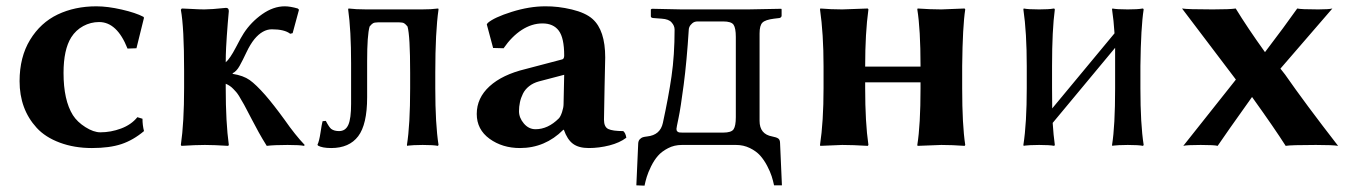

<svg xmlns="http://www.w3.org/2000/svg" viewBox="-20 -459 4277 608"><path d="M293.9 -389.2C331.7 -389.2 361.7 -361.2 383.8 -305.2L412.1 -306.2L436 -402.8L434.1 -405.8C418.1 -414.2 395.3 -421.9 365.7 -428.7C336.1 -435.5 309.2 -439 285.2 -439C239.6 -439 198.7 -430.3 162.6 -413.1C126.5 -395.8 97.3 -369.1 75.2 -332.8C53.1 -296.5 42 -252.9 42 -202.1C42 -142.9 60.1 -93.6 96.2 -54.2C114.4 -34.3 138.8 -18.7 169.4 -7.3C200 4.1 233.9 9.8 271 9.8C308.4 9.8 339.6 5.6 364.5 -2.7C389.4 -11 413.2 -24.7 436 -43.9C432.8 -56.3 431.2 -69.3 431.2 -83L415 -87.9C402 -71.9 384.8 -60 363.3 -52C341.8 -44 320 -40 297.9 -40C283.5 -40 267.7 -45.5 250.5 -56.4C233.2 -67.3 220.1 -79.9 210.9 -94.2C191.1 -125.8 181.2 -170.4 181.2 -228C181.2 -277.2 189.3 -314.8 205.6 -340.8C215.3 -356.1 228 -368 243.7 -376.5C259.3 -384.9 276 -389.2 293.9 -389.2Z M563 -234.9V-180.2C563 -107.6 559.6 -47.5 552.7 0L554.7 2.9C584.6 1 609.4 0 628.9 0C648.4 0 673 1 702.6 2.9L704.6 0C698.1 -47.5 694.8 -107.6 694.8 -180.2V-193.8C699.4 -191.9 703.6 -189.6 707.5 -187C711.4 -184.4 715.3 -181.2 719 -177.2C722.7 -173.3 725.7 -170.1 728 -167.5C730.3 -164.9 733.2 -160.8 736.8 -155.3L744.1 -142.6C745.8 -140.3 748.6 -135.4 752.7 -127.9C756.8 -120.4 759.4 -115.4 760.7 -112.8L777.3 -81.1L799.3 -40C806.5 -27 814.9 -12.7 824.7 2.9C840 1 862 0 890.6 0C916.7 0 934.1 1 942.9 2.9L944.8 0C925 -20.8 903.6 -47.5 880.9 -80.1C857.7 -112 837.4 -138 819.8 -158.2C800.3 -180.3 783.9 -196.1 770.5 -205.6C757.2 -215 739.3 -221.5 716.8 -225.1V-227.1C724.9 -231 732.3 -238.8 738.8 -250.5C745.3 -262.2 752.5 -276.5 760.5 -293.5C768.5 -310.4 776.9 -324.2 785.6 -335C802.9 -355.8 821.3 -366.2 840.8 -366.2C867.5 -366.2 886.9 -361.5 898.9 -352.1L906.7 -354L926.8 -428.2L922.9 -432.1C906.9 -436.7 893.2 -439 881.8 -439C857.7 -439 833.9 -430.7 810.3 -414.1C786.7 -397.5 767.3 -377.4 752 -354C747.1 -346.8 738.6 -331.6 726.6 -308.3C714.5 -285.1 703.9 -269.5 694.8 -261.7C694.8 -277 695.2 -292.4 696 -307.9C696.9 -323.3 697.6 -335.6 698.2 -344.7C698.9 -353.8 699.9 -367.2 701.2 -384.8L704.6 -423.8C704.6 -430.7 701.7 -434.1 695.8 -434.1C664.2 -430.8 641.3 -429.2 627 -429.2C616.9 -429.2 603.4 -429.7 586.4 -430.7C569.5 -431.6 559.2 -432.1 555.7 -432.1L552.7 -428.2C559.6 -390.8 563 -326.3 563 -234.9Z M1142.6 -150.9V-266.1C1142.6 -320.5 1145.2 -356.8 1150.4 -375C1154.3 -379.9 1157.9 -383.3 1161.1 -385.3C1164.4 -387.2 1169.6 -388.2 1176.8 -388.2H1244.6C1251.5 -388.2 1256.5 -387.2 1259.8 -385.3C1263 -383.3 1266.6 -379.9 1270.5 -375C1276 -355.5 1278.8 -306.8 1278.8 -229V-179.2C1278.8 -102.1 1275.4 -42.3 1268.6 0L1269.5 2.9L1273.9 2C1276.9 1.6 1282.4 1.2 1290.5 0.7C1298.7 0.2 1307.9 0 1318.4 0C1341.1 0 1357.3 1 1366.7 2.9L1368.7 0C1361.8 -44.3 1358.4 -104 1358.4 -179.2V-229C1358.4 -314.9 1361.8 -381.7 1368.7 -429.2L1367.7 -432.1L1362.3 -431.6C1358.7 -431 1352.5 -430.4 1343.8 -429.9C1335 -429.4 1325.5 -429.2 1315.4 -429.2H1140.6C1117.8 -429.2 1098.8 -430.2 1083.5 -432.1L1082.5 -429.2C1088.7 -384.9 1091.8 -328.1 1091.8 -258.8V-129.9C1091.8 -99 1088.9 -76.9 1083 -63.7C1077.1 -50.5 1067.4 -43.9 1053.7 -43.9C1043.3 -43.9 1035 -46.2 1028.8 -50.8C1024.6 -54 1018.9 -62.5 1011.7 -76.2L1001.5 -75.2C999.8 -69.3 997.6 -57.2 994.9 -38.8C992.1 -20.4 988.9 -7.8 985.4 -1L986.8 2C995.9 7.2 1009.9 9.8 1028.8 9.8C1066.9 9.8 1095.4 -2.7 1114.3 -27.6C1133.1 -52.5 1142.6 -93.6 1142.6 -150.9Z M1766.6 -222.2 1764.6 -128.9C1764.6 -122.1 1763 -113.8 1759.8 -104C1756.5 -94.2 1753.1 -87.6 1749.5 -84C1726.7 -61.2 1702.1 -49.8 1675.8 -49.8C1661.5 -49.8 1649.2 -55.8 1638.9 -67.9C1628.7 -79.9 1623.5 -92.9 1623.5 -106.9C1623.5 -116.7 1624.5 -126.1 1626.5 -135.3C1628.4 -144.4 1631.6 -153.4 1636 -162.4C1640.4 -171.3 1646.9 -179.2 1655.5 -186C1664.1 -192.9 1674.5 -197.9 1686.5 -201.2ZM1892.6 -80.1C1892.6 -91.1 1893.2 -126.1 1894.5 -185.1C1895.8 -244 1896.5 -274.6 1896.5 -276.9C1896.5 -334.5 1883.1 -375.2 1856.4 -398.9C1841.8 -411.9 1819.9 -422 1790.8 -429C1761.6 -436 1733.6 -439.3 1706.5 -439C1673 -439 1637.6 -433.1 1600.3 -421.4C1563.1 -409.7 1537.8 -397.9 1524.4 -386.2L1521.5 -381.8L1541.5 -307.1L1574.7 -306.2C1592 -331.2 1611.2 -350.6 1632.3 -364.3C1653.5 -377.9 1675.3 -384.8 1697.8 -384.8C1720.9 -384.8 1738.1 -377.1 1749.5 -361.8C1760.9 -346.5 1766.6 -320.3 1766.6 -283.2C1766.6 -276.4 1764.6 -272.3 1760.7 -271L1643.6 -240.2C1595.1 -228.5 1557.3 -210.4 1530.3 -185.8C1503.3 -161.2 1489.7 -132 1489.7 -98.1C1489.7 -65.3 1503.3 -39.1 1530.3 -19.5C1557.3 0 1589.4 9.8 1626.5 9.8C1679.5 9.8 1725.3 -9.4 1763.7 -47.9H1765.6C1772.8 -27.3 1782.4 -12.6 1794.4 -3.7C1806.5 5.3 1823.2 9.8 1844.7 9.8C1866.2 9.8 1887.9 7 1909.7 1.5C1931.5 -4.1 1949.4 -12.2 1963.4 -22.9C1961.8 -33 1958.5 -40 1953.6 -43.9C1931.2 -43.9 1915.4 -46.1 1906.2 -50.5C1897.1 -54.9 1892.6 -64.8 1892.6 -80.1Z M2122.1 -50.8C2122.1 -53.1 2124.3 -64.5 2128.7 -85.2C2133.1 -105.9 2138.5 -141 2145 -190.4C2151.5 -239.9 2156.9 -298.2 2161.1 -365.2C2161.1 -367.5 2161.8 -370.4 2163.1 -373.8C2164.4 -377.2 2167.3 -380.9 2171.9 -385C2176.4 -389.1 2182.1 -391.1 2189 -391.1H2270C2287.3 -391.1 2298.3 -387.6 2303 -380.6C2307.7 -373.6 2310.1 -360.7 2310.1 -341.8V-87.9C2310.1 -69.3 2307.7 -56.6 2303 -49.6C2298.3 -42.6 2287.3 -39.1 2270 -39.1H2141.1C2136.9 -39.1 2133.6 -39.2 2131.3 -39.6C2129.1 -39.9 2127 -40.9 2125 -42.7C2123 -44.5 2122.1 -47.2 2122.1 -50.8ZM2139.2 0H2311C2326.7 0 2341.1 3.3 2354.5 9.8C2367.8 16.3 2378.7 24.2 2387 33.4C2395.3 42.7 2402.7 53.5 2409.2 65.9C2415.7 78.3 2420.5 89.4 2423.6 99.1C2426.7 108.9 2429.2 118.5 2431.2 127.9H2456.1L2450.2 -5.9C2450.2 -12.7 2448.3 -17.5 2444.6 -20.3C2440.8 -23 2434.4 -25.2 2425.3 -26.9C2398.6 -31.7 2385.3 -48.2 2385.3 -76.2V-353C2385.3 -370 2388.3 -381.4 2394.5 -387.5C2400.7 -393.5 2412.9 -397.6 2431.2 -399.9L2448.2 -401.9C2449.9 -402.2 2451.4 -403 2452.9 -404.3C2454.3 -405.6 2455.1 -407.2 2455.1 -409.2V-429.2L2454.1 -431.2L2348.1 -429.2H2139.2C2127.8 -429.2 2096.2 -429.9 2044.4 -431.2L2041 -429.2V-407.2C2041 -404.3 2043.5 -402.5 2048.3 -401.9L2075.2 -399.9C2090.5 -398.9 2101.1 -394.9 2106.9 -387.7C2113.1 -380.9 2116.2 -373.4 2116.2 -365.2C2116.2 -311.5 2113 -262 2106.4 -216.8C2100.3 -174.2 2091.1 -125.2 2079.1 -69.8C2073.6 -44.1 2057 -29.8 2029.3 -26.9C2023.4 -26.2 2018.9 -25.4 2015.6 -24.4C2012.4 -23.4 2009.2 -21.3 2006.1 -18.1C2003 -14.8 2001.3 -10.4 2001 -4.9L1995.1 127.9L2021 128.9C2022.9 119.5 2025.3 110.2 2028.1 101.1C2030.8 92 2035.4 80.9 2041.7 67.9C2048.1 54.9 2055.3 43.7 2063.5 34.4C2071.6 25.1 2082.3 17.1 2095.5 10.3C2108.6 3.4 2123.2 0 2139.2 0Z M3026.9 -250C3027.8 -334.3 3031.1 -394 3036.6 -429.2L3034.7 -432.1L2960.9 -429.2C2937.5 -429.2 2912.4 -430.2 2885.7 -432.1L2884.8 -429.2C2891.6 -387.2 2895 -327.5 2895 -250V-248H2719.7V-249C2719.7 -319 2723.1 -379.1 2730 -429.2L2728 -432.1L2647 -429.2C2623.5 -429.2 2600.4 -430.2 2577.6 -432.1L2576.7 -429.2C2584.1 -378.1 2587.9 -318 2587.9 -249V-180.2C2587.9 -108.6 2584.1 -48.5 2576.7 0L2577.6 2.9L2647 0C2669.8 0 2696.8 1 2728 2.9L2730 0C2723.1 -47.2 2719.7 -107.3 2719.7 -180.2V-198.2H2895V-179.2C2895 -102.1 2891.6 -42.3 2884.8 0L2885.7 2.9L2960.9 0C2983.7 0 3008.3 1 3034.7 2.9L3036.6 0C3030.1 -42.3 3026.9 -102.1 3026.9 -179.2Z M3311.5 -250C3311.5 -326.5 3314.5 -386.2 3320.3 -429.2L3318.4 -432.1L3314 -431.6C3311 -431 3305.6 -430.4 3297.6 -429.9C3289.6 -429.4 3280.6 -429.2 3270.5 -429.2C3247.1 -429.2 3230.8 -430.2 3221.7 -432.1L3220.7 -429.2C3227.9 -380.4 3231.4 -320.3 3231.4 -249V-180.2C3231.4 -106.3 3227.9 -46.2 3220.7 0L3221.7 2.9L3226.1 2C3229 1.6 3234.5 1.2 3242.7 0.7C3250.8 0.2 3260.1 0 3270.5 0C3293.3 0 3309.2 1 3318.4 2.9L3320.3 0C3317.4 -20.5 3315.1 -43.8 3313.5 -69.8L3511.2 -307.6V-250V-179.2C3511.2 -99.8 3508 -40 3501.5 0L3502.4 2.9L3506.8 2C3509.8 1.6 3515.3 1.2 3523.4 0.7C3531.6 0.2 3540.9 0 3551.3 0C3574.1 0 3590.2 1 3599.6 2.9L3601.6 0C3594.7 -44.3 3591.3 -104 3591.3 -179.2V-250C3592.3 -332 3595.7 -391.8 3601.6 -429.2L3599.6 -432.1L3595.2 -431.6C3592.3 -431 3586.8 -430.4 3578.6 -429.9C3570.5 -429.4 3561.4 -429.2 3551.3 -429.2C3527.8 -429.2 3511.6 -430.2 3502.4 -432.1L3501.5 -429.2C3505 -406.1 3507.6 -380.9 3509.3 -353.5L3312 -115.7C3311.7 -128.7 3311.5 -150.2 3311.5 -180.2Z M3893.6 -207 3890.6 -203.1 3727.1 2.9C3733.6 1 3752 0 3782.2 0C3811.5 0 3829.4 1 3835.9 2.9C3851.6 -20.5 3887.9 -72.1 3944.8 -151.9C3992.7 -85.1 4028.2 -33.5 4051.3 2.9C4061.4 1 4093.3 0 4147 0C4183.8 0 4207.2 1 4217.3 2.9C4147.6 -86.9 4091.6 -162.3 4049.3 -223.1L4034.7 -241.7L4199.2 -432.1C4191.7 -430.2 4176.8 -429.2 4154.3 -429.2C4117.5 -429.2 4095.4 -430.2 4087.9 -432.1C4061.8 -395 4027.8 -349 3985.8 -293.9C3948.4 -346 3917.5 -392.1 3893.1 -432.1C3881.7 -430.2 3857.4 -429.2 3820.3 -429.2C3766.3 -429.2 3733.9 -430.2 3723.1 -432.1L3889.2 -212.9Z"/></svg>

Font: Linux Biolinum G
Style: Bold
Weight: 700
Designer: Philipp H. Poll
Foundry: Philipp H. Poll
Version: Version 1.1.0